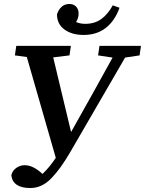

<svg xmlns="http://www.w3.org/2000/svg" viewBox="-20 -895 730 967"><path d="M401 -719Q342 -719 304.5 -746.5Q267 -774 267 -823Q274 -845 289.5 -860Q305 -875 330 -875Q350 -875 363 -862Q376 -849 376 -826Q376 -804 363 -784Q384 -775 409 -775Q457 -775 490 -799Q523 -823 548 -868L582 -856Q559 -791 513.5 -755Q468 -719 401 -719ZM474 -616 481 -664H690L683 -616L610 -605L335 -131Q286 -46 238.5 3Q191 52 133 52Q45 52 37 -12Q42 -35 61.5 -49Q81 -63 104 -63Q127 -63 150 -51Q173 -39 194 -19Q212 -36 228.5 -56Q245 -76 261 -100L115 -608L55 -616L62 -664H337L330 -616L248 -606L338 -230L449 -428L547 -605Z"/></svg>

Font: Source Serif 4 Semibold
Style: Italic
Weight: 600
Italic angle: -12°
Designer: Frank Grießhammer
Foundry: Adobe
Version: Version 4.005;hotconv 1.1.0;makeotfexe 2.6.0